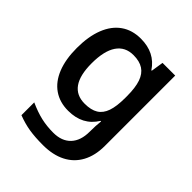

<svg xmlns="http://www.w3.org/2000/svg" viewBox="-218 -681 1051 1051"><g transform="rotate(45 307.5 -155.0)"><path d="M92.8 207.5V108.4Q144.5 131.8 189 142.1Q233.4 152.3 283.7 152.3Q349.1 152.3 385 114.5Q420.9 76.7 420.9 7.3Q420.9 -41.5 425.3 -76.7H420.9Q368.2 9.8 256.3 9.8Q190.9 9.8 143.8 -22.7Q96.7 -55.2 71.8 -117.4Q46.9 -179.7 46.9 -267.1Q46.9 -356.4 72 -420.4Q97.2 -484.4 144.8 -517.8Q192.4 -551.3 259.3 -551.3Q367.7 -551.3 421.9 -469.2H425.3L436.5 -541H534.7V3.9Q534.7 78.1 505.9 131.3Q477.1 184.6 422.6 212.4Q368.2 240.2 291.5 240.2Q229.5 240.2 184.8 232.9Q140.1 225.6 92.8 207.5ZM427.7 -260.7V-274.4Q427.7 -340.3 413.8 -380.6Q399.9 -420.9 370.6 -439.9Q341.3 -459 294.4 -459Q230 -459 196.8 -409.9Q163.6 -360.8 163.6 -265.1Q163.6 -81.5 293 -81.5Q341.8 -81.5 371.1 -99.4Q400.4 -117.2 414.1 -156.5Q427.7 -195.8 427.7 -260.7Z"/></g></svg>

Font: Viking Open Sans Light
Style: Bold
Weight: 600
Foundry: Ascender Corporation
Version: Version 2.001